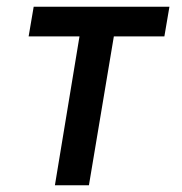

<svg xmlns="http://www.w3.org/2000/svg" viewBox="-20 -550 540 570"><path d="M143 0 216 -442H65L80 -530H483L468 -442H318L244 0Z"/></svg>

Font: Iosevka Curly Semibold Oblique
Style: Regular
Weight: 600
Italic angle: -9°
Monospace: yes
Designer: Belleve Invis
Foundry: Belleve Invis
Version: Version 11.1.0; ttfautohint (v1.8.3)